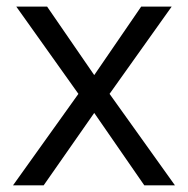

<svg xmlns="http://www.w3.org/2000/svg" viewBox="-20 -555 564 575"><path d="M214.8 -273.9 28.8 -535.2H121.1L262.2 -330.1L402.8 -535.2H494.1L308.1 -273.9L503.9 0H412.1L262.2 -216.8L110.8 0H19Z"/></svg>

Font: f02265186
Style: Regular
Weight: 400
Foundry: Ascender Corporation
Version: Version 1.10